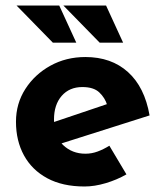

<svg xmlns="http://www.w3.org/2000/svg" viewBox="-20 -665 593 697"><path d="M287 12Q207 12 151.5 -18Q96 -48 67 -101Q38 -154 38 -223Q38 -289 72 -342Q106 -395 163 -426.5Q220 -458 290 -458Q384 -458 444.5 -403.5Q505 -349 523 -246L183 -138L152 -214L398 -297L369 -284Q361 -310 340.5 -329.5Q320 -349 279 -349Q232 -349 204 -317Q176 -285 176 -231Q176 -170 209 -138.5Q242 -107 290 -107Q313 -107 334.5 -115Q356 -123 377 -136L439 -32Q404 -12 363.5 0Q323 12 287 12ZM40 -645H195L257 -510H172ZM210 -645H365L427 -510H342Z"/></svg>

Font: Reem Kufi Fun
Style: Bold
Weight: 700
Designer: Khaled Hosny
Version: Version 1.005